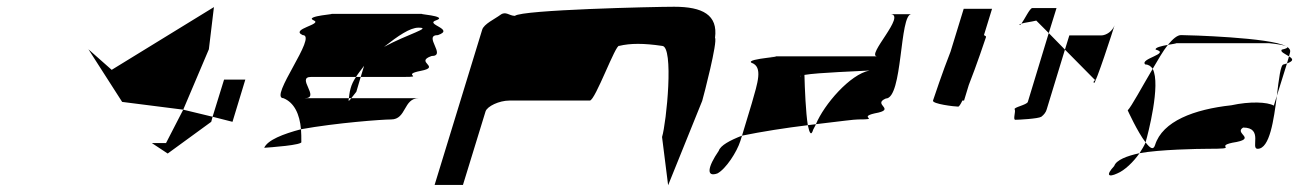

<svg xmlns="http://www.w3.org/2000/svg" viewBox="-20 -736 3849 569"><path d="M242 -590 311 -529 614 -715 599 -590 523 -411 342 -434ZM430 -312 477 -281 606 -375 610 -390 523 -411 472 -312ZM610 -390 644 -500H707L669 -375Z M763 -298C777 -299 880 -306 873 -316C873 -329 873 -341 872 -353C819 -339 773 -321 763 -298ZM820 -445C775 -445 923 -632 877 -632C838 -650 939 -664 909 -676C880 -689 987 -695 959 -695H1234C1206 -695 1311 -689 1273 -676C1236 -664 1330 -650 1278 -632C1232 -632 1305 -570 1259 -570C1207 -552 1289 -538 1227 -526C1166 -514 1240 -508 1177 -508H1049L1059 -541C1051 -530 1042 -519 1035 -508H902C856 -508 931 -445 883 -445H1014C1011 -433 1015 -437 1021 -445H1221C1175 -445 1185 -382 1139 -382C1113 -382 977 -372 872 -353C868 -398 852 -432 820 -445ZM1019 -474C1015 -460 1015 -451 1014 -445H1021C1027 -453 1036 -464 1036 -464L1049 -508H1035C1027 -496 1022 -485 1019 -474ZM1118 -597C1188 -635 1262 -654 1220 -654C1195 -654 1160 -630 1118 -597Z M1268 -188H1352L1419 -406C1424 -421 1459 -438 1490 -438H1728C1744 -438 1805 -607 1815 -600C1848 -608 1888 -608 1942 -600C1978 -600 1955 -372 1942 -330L1960 -187L2061 -437C2066 -454 2107 -612 2099 -624C2108 -692 2062 -716 1978 -716C1919 -716 1526 -707 1506 -689C1489 -689 1479 -704 1463 -692C1447 -680 1414 -665 1409 -648Z M2110 -289C2077 -241 2072 -210 2106 -222C2131 -235 2164 -286 2174 -318L2179 -334C2143 -320 2115 -305 2110 -289ZM2207 -550C2187 -563 2327 -569 2263 -569H2580C2544 -569 2669 -694 2618 -694H2681C2645 -694 2656 -444 2605 -444C2563 -426 2640 -412 2572 -400C2520 -388 2592 -382 2523 -382C2511 -382 2474 -377 2398 -368C2422 -426 2499 -516 2557 -527C2528 -525 2404 -521 2364 -514C2365 -473 2368 -402 2374 -365C2308 -357 2238 -346 2179 -334L2208 -430C2225 -490 2242 -538 2207 -550ZM2353 -509 2354 -512C2353 -511 2352 -510 2353 -509ZM2374 -365C2379 -341 2384 -332 2390 -352C2392 -357 2396 -362 2398 -368C2392 -367 2380 -366 2374 -365Z M2745 -438C2742 -428 2809 -420 2820 -420C2822 -420 2827 -427 2832 -438H2837L2851 -484C2874 -542 2900 -620 2902 -626C2903 -628 2900 -630 2896 -632L2920 -710H2836L2797 -583C2774 -525 2747 -444 2745 -438Z M3001 -662C3002 -661 3005 -663 3007 -666C3004 -665 3000 -663 3001 -662ZM3007 -666C3016 -678 3032 -712 3039 -712H3111L3088 -638L3051 -675C3035 -671 3016 -669 3007 -666ZM2987 -412C2991 -406 2981 -381 2989 -381C2998 -381 3057 -384 3066 -390C3074 -396 3080 -404 3082 -412L3136 -589L3088 -638L3026 -434C3023 -425 2983 -418 2987 -412ZM3136 -589 3149 -631H3243C3259 -631 3277 -644 3283 -661C3279 -647 3226 -484 3222 -490C3217 -497 3232 -500 3224 -500ZM3283 -662V-661Z M3322 -409C3322 -409 3351 -345 3375 -314L3376 -318C3381 -335 3421 -486 3396 -532C3364 -478 3333 -420 3322 -409ZM3282 -244C3256 -216 3265 -210 3291 -222C3313 -231 3339 -256 3357 -282C3320 -274 3288 -262 3282 -244ZM3374 -545C3356 -562 3450 -577 3405 -589C3402 -595 3423 -600 3441 -603C3426 -584 3412 -559 3396 -532C3391 -540 3383 -545 3374 -545ZM3441 -603C3461 -607 3478 -608 3455 -608H3741C3738 -608 3779 -605 3791 -599C3746 -625 3500 -632 3480 -632C3469 -632 3456 -621 3441 -603ZM3357 -282C3364 -293 3371 -304 3375 -314C3388 -297 3398 -290 3403 -306C3425 -377 3519 -412 3629 -424C3684 -436 3736 -434 3755 -423L3764 -452C3755 -381 3743 -295 3707 -295C3685 -295 3725 -358 3664 -358C3635 -340 3710 -325 3632 -313C3577 -301 3660 -295 3557 -295C3533 -295 3416 -293 3357 -282ZM3779 -589C3772 -583 3789 -576 3800 -569L3803 -580C3805 -587 3802 -592 3795 -597C3797 -595 3793 -592 3779 -589ZM3791 -599C3793 -598 3794 -598 3795 -597C3794 -598 3792 -598 3791 -599ZM3784 -545C3775 -545 3770 -502 3764 -452L3794 -548ZM3794 -548 3800 -569C3811 -562 3816 -556 3794 -548Z"/></svg>

Font: bitstorm
Style: ultextobl
Weight: 400
Version: Version 0.2